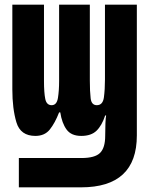

<svg xmlns="http://www.w3.org/2000/svg" viewBox="-20 -573 640 825"><path d="M61 232H328Q568 232 568 9V-553H431V-231Q431 -189 426.5 -155Q422 -121 396 -121Q373 -121 369.5 -150.5Q366 -180 366 -227V-553H234V-225Q234 -184 229 -152.5Q224 -121 202 -121Q180 -121 174.5 -148Q169 -175 169 -225V-553H33V-189Q33 -106 50.5 -47.5Q68 11 132 11Q172 11 194 -16.5Q216 -44 234 -90H239Q246 -44 266 -16.5Q286 11 329 11Q372 11 395 -11.5Q418 -34 432 -77H436Q434 -66 433 -43.5Q432 -21 432 11Q432 62 410 84Q388 106 330 106H61Z"/></svg>

Font: Noto Sans Mono Extra
Style: Regular
Weight: 800
Designer: Monotype Design Team
Foundry: Monotype Imaging Inc.
Version: Version 1.900